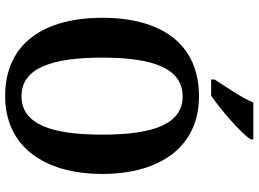

<svg xmlns="http://www.w3.org/2000/svg" viewBox="-146 -824 981 728"><g transform="rotate(90 344.0 -460.5)"><path d="M282 -784V-771H343C400 -810 487 -886 509 -921V-931H369C351 -886 309 -827 282 -784ZM345 10C535 10 640 -137 640 -358C640 -580 535 -725 346 -725C145 -725 48 -580 48 -359C48 -137 145 10 345 10ZM345 -52C239 -52 199 -166 199 -358C199 -550 239 -663 346 -663C452 -663 491 -550 491 -358C491 -166 452 -52 345 -52Z"/></g></svg>

Font: Noto Serif Armenian Condensed
Style: Bold
Weight: 700
Width: 3
Designer: Monotype Design Team
Foundry: Monotype Imaging Inc.
Version: Version 2.008